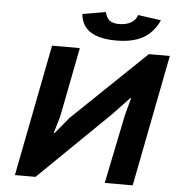

<svg xmlns="http://www.w3.org/2000/svg" viewBox="-57 -908 893 962"><g transform="rotate(5 389.0 -427.0)"><path d="M576.2 -345.2 600.1 -435.1H596.7L511.7 -345.7L157.2 0H53.7L182.6 -662.1H322.3L253.9 -311L229 -227.5H233.9L301.3 -309.1L669.4 -662.1H774.9L646 0H505.4ZM436.5 -853.5Q442.9 -825.2 459 -812.3Q475.1 -799.3 507.3 -799.3Q541.5 -799.3 565.7 -812.5Q589.8 -825.7 599.1 -852.5L714.8 -836.4Q687.5 -775.4 636 -745.6Q584.5 -715.8 500 -715.8Q416.5 -715.8 371.1 -744.4Q325.7 -772.9 319.8 -833.5Z"/></g></svg>

Font: PT Astra Sans
Style: Bold Italic
Weight: 700
Italic angle: -16°
Designer: A.Korolkova, I. Chaeva
Foundry: ParaType Ltd
Version: Version 1.002W